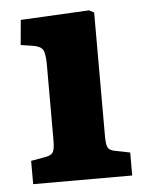

<svg xmlns="http://www.w3.org/2000/svg" viewBox="-44 -555 452 591"><g transform="rotate(-5 182.5 -259.0)"><path d="M35 0V-72L80 -80Q98 -83 103.5 -92.5Q109 -102 109 -129V-361Q109 -396 102.5 -408Q96 -420 73 -424L34 -430L41 -507L253 -518L268 -510V-127Q268 -102 273 -92.5Q278 -83 296 -80L341 -71V0Z"/></g></svg>

Font: Literata 12pt
Style: Bold
Weight: 700
Designer: Latin by Veronika Burian and Jose Scaglione. Greek by Irene Vlachou. Cyrillic by Vera Evstafieva.
Foundry: TypeTogether
Version: Version 3.002